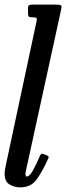

<svg xmlns="http://www.w3.org/2000/svg" viewBox="-24 -800 286 830"><path d="M239.5 -755 95.5 -96Q93.5 -89 89.8 -70.8Q86 -52.5 86 -48.5Q86 -37 91.5 -37Q103.5 -37 117.8 -62.2Q132 -87.5 149 -127Q152 -133 155 -135Q158 -137 165 -134L178 -128.5Q184.5 -126 185.8 -123.5Q187 -121 184.5 -114.5Q159 -58.5 134.5 -24.2Q110 10 63 10Q39 10 17.5 -2.5Q-4 -15 -4 -49.5Q-4 -57 -2 -69.5Q0 -82 2.5 -92L134 -708Q136.5 -719 133.5 -722Q130.5 -725 118 -725H117Q104.5 -725 100.8 -728.2Q97 -731.5 97 -744V-764Q97 -774.5 101.2 -777.2Q105.5 -780 115 -780H218Q237.5 -780 240.5 -776Q243.5 -772 239.5 -755Z"/></svg>

Font: Besley* Condensed
Style: Italic
Weight: 400
Width: 3
Italic angle: -13°
Designer: Owen Earl
Foundry: indestructible type*
Version: Version 3.000; ttfautohint (v1.8.3)